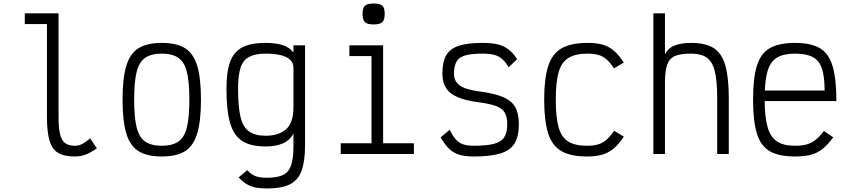

<svg xmlns="http://www.w3.org/2000/svg" viewBox="-20 -876 4840 1092"><path d="M405 14Q345 14 310.5 -6.5Q276 -27 261.5 -77Q247 -127 247 -212V-739H121V-800H313V-212Q313 -149 321.5 -113Q330 -77 350.5 -62Q371 -47 405 -47Q427 -47 445.5 -56Q464 -65 493 -89L531 -32Q492 -6 465 4Q438 14 405 14Z M900 14Q816 14 767.5 -16.5Q719 -47 698 -118Q677 -189 677 -309Q677 -430 698 -500.5Q719 -571 767.5 -601.5Q816 -632 900 -632Q985 -632 1033 -601.5Q1081 -571 1102 -500.5Q1123 -430 1123 -309Q1123 -189 1102 -118Q1081 -47 1033 -16.5Q985 14 900 14ZM900 -47Q960 -47 994.5 -71Q1029 -95 1043 -152Q1057 -209 1057 -309Q1057 -410 1043 -466.5Q1029 -523 994.5 -547Q960 -571 900 -571Q840 -571 805.5 -547Q771 -523 757 -466.5Q743 -410 743 -309Q743 -209 757 -152Q771 -95 805.5 -71Q840 -47 900 -47Z M1498 196Q1459 196 1431.5 190Q1404 184 1382 170.5Q1360 157 1337 133L1386 92Q1402 109 1417 118Q1432 127 1451 131Q1470 135 1498 135Q1556 135 1589 119.5Q1622 104 1635.5 64.5Q1649 25 1649 -42V-116Q1627 -76 1586.5 -59.5Q1546 -43 1491 -43Q1407 -43 1358.5 -73.5Q1310 -104 1289 -175.5Q1268 -247 1268 -370Q1268 -468 1289 -525Q1310 -582 1358.5 -607Q1407 -632 1491 -632Q1545 -632 1585.5 -620Q1626 -608 1649 -577V-618H1715V-51Q1715 41 1695 95.5Q1675 150 1627.5 173Q1580 196 1498 196ZM1491 -104Q1565 -104 1607 -141Q1649 -178 1649 -266V-491Q1649 -520 1628 -538Q1607 -556 1571.5 -563.5Q1536 -571 1491 -571Q1432 -571 1397 -552.5Q1362 -534 1348 -490.5Q1334 -447 1334 -370Q1334 -269 1348 -210.5Q1362 -152 1397 -128Q1432 -104 1491 -104Z M1918 0V-61H2093V-557H1967V-618H2159V-61H2334V0ZM2105 -737Q2069 -737 2055.5 -750Q2042 -763 2042 -797Q2042 -831 2055.5 -843.5Q2069 -856 2105 -856Q2141 -856 2154.5 -843.5Q2168 -831 2168 -797Q2168 -763 2154.5 -750Q2141 -737 2105 -737Z M2675 14Q2626 14 2592.5 4Q2559 -6 2534 -30Q2509 -54 2486 -95L2538 -138Q2555 -103 2572.5 -83Q2590 -63 2614.5 -55Q2639 -47 2675 -47Q2748 -47 2789.5 -58Q2831 -69 2848 -96Q2865 -123 2865 -170Q2865 -212 2850.5 -236Q2836 -260 2801 -273Q2766 -286 2704 -294Q2627 -304 2581.5 -324Q2536 -344 2516 -377Q2496 -410 2496 -456Q2496 -523 2517.5 -561Q2539 -599 2589 -615.5Q2639 -632 2725 -632Q2777 -632 2811.5 -623.5Q2846 -615 2872 -595Q2898 -575 2921 -540L2873 -493Q2855 -524 2836 -540.5Q2817 -557 2791 -564Q2765 -571 2725 -571Q2662 -571 2626.5 -561Q2591 -551 2576.5 -525.5Q2562 -500 2562 -456Q2562 -415 2593.5 -391Q2625 -367 2706 -356Q2791 -345 2840 -324.5Q2889 -304 2910 -267.5Q2931 -231 2931 -170Q2931 -101 2907 -61Q2883 -21 2827 -3.5Q2771 14 2675 14Z M3318 14Q3226 14 3173 -16.5Q3120 -47 3097.5 -118Q3075 -189 3075 -309Q3075 -430 3098 -500.5Q3121 -571 3174.5 -601.5Q3228 -632 3322 -632Q3373 -632 3408 -622Q3443 -612 3471.5 -587.5Q3500 -563 3528 -520L3472 -487Q3451 -520 3430 -538Q3409 -556 3384 -563.5Q3359 -571 3322 -571Q3253 -571 3213.5 -547Q3174 -523 3157.5 -466.5Q3141 -410 3141 -309Q3141 -209 3157 -152Q3173 -95 3212 -71Q3251 -47 3318 -47Q3355 -47 3381 -54.5Q3407 -62 3428.5 -80.5Q3450 -99 3473 -132L3528 -99Q3500 -56 3470.5 -31.5Q3441 -7 3405.5 3.5Q3370 14 3318 14Z M3696 0V-800H3762V-567Q3781 -604 3819 -618Q3857 -632 3910 -632Q3992 -632 4038.5 -603Q4085 -574 4105 -505Q4125 -436 4125 -317V0H4059V-317Q4059 -415 4045.5 -470.5Q4032 -526 3999.5 -548.5Q3967 -571 3910 -571Q3852 -571 3820 -558Q3788 -545 3775 -509Q3762 -473 3762 -407V0Z M4502 14Q4411 14 4359 -15.5Q4307 -45 4285 -116Q4263 -187 4263 -309Q4263 -432 4285 -502.5Q4307 -573 4359 -602.5Q4411 -632 4502 -632Q4592 -632 4643 -602Q4694 -572 4715.5 -499.5Q4737 -427 4737 -301H4329Q4330 -210 4345 -156Q4361 -97 4398.5 -72Q4436 -47 4502 -47Q4540 -47 4567.5 -54.5Q4595 -62 4618.5 -80.5Q4642 -99 4666 -131L4719 -95Q4689 -54 4659.5 -30Q4630 -6 4593 4Q4556 14 4502 14ZM4330 -361H4670Q4670 -441 4654.5 -486.5Q4639 -532 4602.5 -551.5Q4566 -571 4502 -571Q4436 -571 4398.5 -548Q4361 -525 4345 -470Q4333 -428 4330 -361Z"/></svg>

Font: Victor Mono Thin Light
Style: Regular
Weight: 300
Monospace: yes
Version: Version 1.561;gftools[0.9.30]